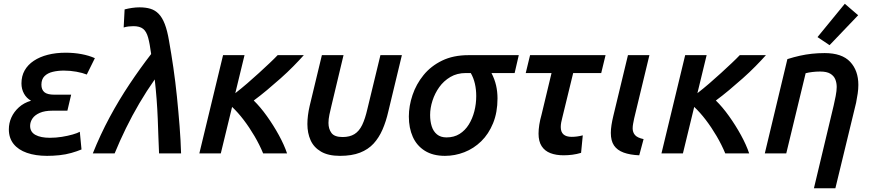

<svg xmlns="http://www.w3.org/2000/svg" viewBox="-20 -815 4624 1020"><path d="M230 13Q169 13 123 -3Q77 -19 52 -50.5Q27 -82 27 -128Q27 -161 40.5 -191Q54 -221 80.5 -245Q107 -269 145 -280Q121 -293 107.5 -317.5Q94 -342 94 -372Q94 -411 111 -441Q128 -471 159.5 -492Q191 -513 234 -524Q277 -535 329 -535Q373 -535 413 -527.5Q453 -520 484 -506L441 -419Q419 -428 386 -434Q353 -440 319 -440Q288 -440 260.5 -433.5Q233 -427 216.5 -410.5Q200 -394 200 -365Q200 -339 215.5 -325.5Q231 -312 269 -312H358L338 -227H258Q218 -227 191.5 -215.5Q165 -204 152.5 -185.5Q140 -167 140 -146Q140 -114 168 -98.5Q196 -83 245 -83Q277 -83 308.5 -88Q340 -93 366 -100.5Q392 -108 404 -115L413 -21Q389 -11 359 -2.5Q329 6 296 9.5Q263 13 230 13Z M473 0Q513 -100 562.5 -192Q612 -284 668.5 -368.5Q725 -453 783 -528Q776 -582 767 -615Q758 -648 740 -662Q722 -676 689 -676Q677 -676 663.5 -674.5Q650 -673 637 -669L642 -765Q661 -770 681.5 -773Q702 -776 721 -776Q754 -776 779 -768.5Q804 -761 823 -741.5Q842 -722 855.5 -687Q869 -652 878 -598Q890 -531 901 -455.5Q912 -380 920 -301Q928 -222 934 -145.5Q940 -69 942 0H825Q823 -40 821.5 -87Q820 -134 818 -184.5Q816 -235 812 -288Q808 -341 802 -393Q759 -332 720.5 -266.5Q682 -201 649 -133.5Q616 -66 589 0Z M1039 0 1165 -522H1279L1230 -320Q1261 -344 1293.5 -372Q1326 -400 1356 -427.5Q1386 -455 1412 -479.5Q1438 -504 1455 -522H1594Q1570 -495 1538.5 -463Q1507 -431 1471 -399Q1435 -367 1398.5 -336.5Q1362 -306 1328 -281Q1363 -247 1398 -198Q1433 -149 1461.5 -97Q1490 -45 1505 0H1378Q1359 -46 1332 -92Q1305 -138 1274.5 -178Q1244 -218 1213 -247L1153 0Z M1786 13Q1724 13 1685.5 -9.5Q1647 -32 1630 -70Q1613 -108 1613 -156Q1613 -178 1616 -202Q1619 -226 1625 -252L1690 -522H1805L1741 -254Q1735 -230 1730 -206Q1725 -182 1725 -162Q1725 -130 1741 -108.5Q1757 -87 1800 -87Q1838 -87 1863 -102.5Q1888 -118 1904 -151Q1920 -184 1932 -237L2001 -522H2115L2043 -223Q2031 -170 2012 -126.5Q1993 -83 1964.5 -52Q1936 -21 1892.5 -4Q1849 13 1786 13Z M2344 13Q2280 13 2237 -14Q2194 -41 2173 -88Q2152 -135 2152 -196Q2152 -252 2171.5 -310Q2191 -368 2230 -416Q2269 -464 2328.5 -493Q2388 -522 2469 -522H2736L2714 -427H2591Q2608 -394 2615.5 -361Q2623 -328 2623 -292Q2623 -218 2599.5 -160.5Q2576 -103 2536.5 -64.5Q2497 -26 2447 -6.5Q2397 13 2344 13ZM2352 -85Q2392 -85 2421.5 -103.5Q2451 -122 2470.5 -153.5Q2490 -185 2500 -224Q2510 -263 2510 -305Q2510 -339 2503 -370Q2496 -401 2481 -427H2455Q2408 -427 2372.5 -406Q2337 -385 2313.5 -352Q2290 -319 2277.5 -280Q2265 -241 2265 -204Q2265 -171 2273.5 -144Q2282 -117 2301.5 -101Q2321 -85 2352 -85Z M2974 10Q2934 10 2904 -1.5Q2874 -13 2857.5 -38.5Q2841 -64 2841 -105Q2841 -127 2845 -152.5Q2849 -178 2857 -206L2910 -427H2773L2796 -522H3197L3174 -427H3025L2967 -189Q2964 -178 2961.5 -165Q2959 -152 2959 -140Q2959 -114 2973.5 -101Q2988 -88 3017 -88Q3031 -88 3046 -90Q3061 -92 3076 -96L3067 -3Q3044 4 3020.5 7Q2997 10 2974 10Z M3376 10Q3327 8 3293 -4.5Q3259 -17 3242 -42Q3225 -67 3225 -109Q3225 -128 3228.5 -150.5Q3232 -173 3238 -198L3316 -522H3430L3349 -186Q3346 -171 3343.5 -158Q3341 -145 3341 -133Q3341 -112 3353.5 -97.5Q3366 -83 3399 -76Z M3494 0 3620 -522H3734L3685 -320Q3716 -344 3748.5 -372Q3781 -400 3811 -427.5Q3841 -455 3867 -479.5Q3893 -504 3910 -522H4049Q4025 -495 3993.5 -463Q3962 -431 3926 -399Q3890 -367 3853.5 -336.5Q3817 -306 3783 -281Q3818 -247 3853 -198Q3888 -149 3916.5 -97Q3945 -45 3960 0H3833Q3814 -46 3787 -92Q3760 -138 3729.5 -178Q3699 -218 3668 -247L3608 0Z M4304 185 4409 -255Q4414 -276 4419.5 -304.5Q4425 -333 4425 -353Q4425 -375 4417.5 -393.5Q4410 -412 4391 -423.5Q4372 -435 4337 -435Q4316 -435 4295.5 -432.5Q4275 -430 4260 -426L4157 0H4043L4163 -501Q4198 -512 4229.5 -519Q4261 -526 4293.5 -529.5Q4326 -533 4361 -533Q4453 -533 4496.5 -486.5Q4540 -440 4540 -364Q4540 -342 4536.5 -318Q4533 -294 4528 -269L4418 185ZM4387 -575 4323 -618 4468 -795 4539 -734Z"/></svg>

Font: Ubuntu Sans SemiBold
Style: Italic
Weight: 600
Italic angle: -13.5°
Designer: Dalton Maag Ltd
Foundry: Dalton Maag Ltd
Version: Version 1.006